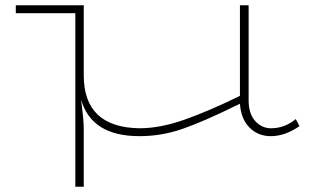

<svg xmlns="http://www.w3.org/2000/svg" viewBox="-20 -491 1236 729"><path d="M1117 -12Q1062 26 1008 26Q960 26 927.5 -6.5Q895 -39 891 -97L870 -87Q754 -30 674 -2Q594 26 510 26Q327 26 288 -113L291 -87Q292 -79 295 -51Q298 -23 298 0V218H266V-441H40V-471H298V-205Q298 -7 510 -4Q588 -4 681.5 -37Q775 -70 891 -127V-471H924V-111Q924 -59 949 -31.5Q974 -4 1009 -4Q1061 -4 1103 -39Z"/></svg>

Font: BioRhyme Expanded ExtraLight
Style: Regular
Weight: 275
Width: 7
Designer: Aoife Mooney
Foundry: Aoife Mooney Type
Version: Version 1.000